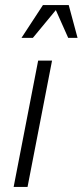

<svg xmlns="http://www.w3.org/2000/svg" viewBox="-20 -740 327 760"><path d="M34 0H89L186 -500H131ZM65 -590H110L201 -700L250 -590H287L252 -720H150Z"/></svg>

Font: Uncut Sans Light Italic
Style: Regular
Weight: 300
Italic angle: -11°
Designer: Kasper Nordkvist
Foundry: UNCUT.wtf
Version: Version 1.304;Glyphs 3.2 (3246)